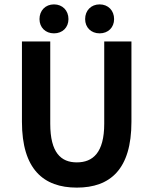

<svg xmlns="http://www.w3.org/2000/svg" viewBox="-20 -843 699 875"><path d="M330 12C483 12 579 -72 579 -288V-654H455V-279C455 -147 403 -103 330 -103C258 -103 209 -147 209 -279V-654H80V-288C80 -72 178 12 330 12ZM434 -691C473 -691 500 -718 500 -756C500 -795 473 -823 434 -823C395 -823 368 -795 368 -756C368 -718 395 -691 434 -691ZM226 -691C265 -691 292 -718 292 -756C292 -795 265 -823 226 -823C187 -823 160 -795 160 -756C160 -718 187 -691 226 -691Z"/></svg>

Font: Source Sans Pro SemBd
Style: Regular
Weight: 700
Designer: Paul D. Hunt
Foundry: Adobe Systems Incorporated
Version: Version 2.020;PS 2.0;hotconv 1.0.86;makeotf.lib2.5.63406